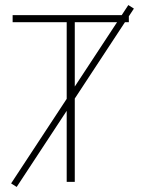

<svg xmlns="http://www.w3.org/2000/svg" viewBox="-20 -720 560 760"><path d="M46 20 24 6 488 -700 510 -686ZM244 0V-632H30V-660H490V-632H276V0Z"/></svg>

Font: SourceSans3VF
Style: Regular
Weight: 200
Designer: Paul D. Hunt
Foundry: Adobe
Version: Version 3.052;hotconv 1.1.0;makeotfexe 2.6.0